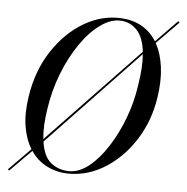

<svg xmlns="http://www.w3.org/2000/svg" viewBox="-56 -482 522 536"><g transform="rotate(5 205.5 -214.0)"><path d="M-13.5 12.5Q-16 11 -13.5 9L45.5 -51Q29.5 -76.5 23.5 -113.2Q17.5 -150 25 -198Q36.5 -271.5 72.8 -326.2Q109 -381 159.2 -410.5Q209.5 -440 263.5 -437Q329.5 -433.5 362.5 -381L421 -441Q423 -443 425 -441.5Q427 -439.5 425 -437.5L365 -376.5Q380.5 -349 385.5 -310.5Q390.5 -272 383 -224Q373 -159 339.8 -106.5Q306.5 -54 258.2 -23Q210 8 155 8Q122.5 8 94.5 -5.8Q66.5 -19.5 48.5 -46.5L-9.5 12Q-11.5 14.5 -13.5 12.5ZM80 -167.5Q72 -117.5 76 -82L331.5 -349Q326.5 -389.5 308.5 -408.8Q290.5 -428 264.5 -430Q236 -432 206.5 -411Q177 -390 151 -352.5Q125 -315 106.2 -267Q87.5 -219 80 -167.5ZM156 1Q183.5 1 211 -21Q238.5 -43 262.2 -80Q286 -117 303 -162.2Q320 -207.5 326.5 -254.5Q335 -305.5 332 -342.5L77 -75Q83 -33 104.8 -16Q126.5 1 156 1Z"/></g></svg>

Font: Fraunces 144pt Light
Style: Italic
Weight: 300
Italic angle: -16°
Version: Version 1.000;[0bf87f6ff]